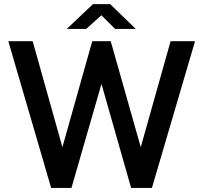

<svg xmlns="http://www.w3.org/2000/svg" viewBox="-20 -926 1002 946"><path d="M941 -723 728.5 0H626L480 -512.5L332 0H232L21 -723H141L287.5 -201L434.5 -723H525.5L673.5 -201L820.5 -723ZM547 -783.5 479.5 -851 405 -783.5H309L438 -905.5H523L649 -783.5Z"/></svg>

Font: Public Sans SemiBold
Style: Regular
Weight: 600
Designer: The Public Sans Project Authors: Dan O. Williams and USWDS (Libre Franklin designed by Pablo Impallari and Rodrigo Fuenz
Version: Version 1.007